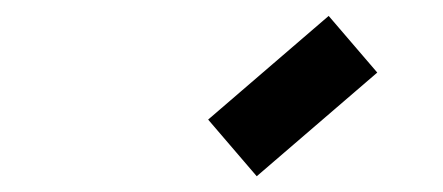

<svg xmlns="http://www.w3.org/2000/svg" viewBox="-20 -866 565 245"><path d="M307.6 -641.1 245.6 -713.4 399.4 -845.7 461.4 -773.4Z"/></svg>

Font: Anka/Coder Condensed
Style: Italic
Weight: 400
Width: 4
Italic angle: -12°
Monospace: yes
Version: Version 001.100